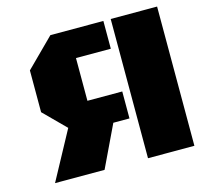

<svg xmlns="http://www.w3.org/2000/svg" viewBox="-96 -755 918 863"><g transform="rotate(-15 363.0 -324.0)"><path d="M705.6 0H489.7V-647.9H705.6ZM57.1 0 178.7 -224.6 79.1 -324.2V-518.6L209 -647.9H455.6V-518.6H293.5V-319.8H455.6V-194.3H380.4L287.6 0Z"/></g></svg>

Font: Black Ops One [rus by aLiNcE]
Style: Regular
Weight: 400
Designer: James Grieshaber
Foundry: James Grieshaber
Version: Version 1.002;May 25, 2024;FontCreator 13.0.0.2680 64-bit